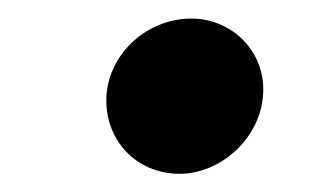

<svg xmlns="http://www.w3.org/2000/svg" viewBox="-20 -572 338 209"><path d="M175.4 -382.8C219.8 -382.8 262.8 -420.8 266.3 -468C270.2 -514.2 233.7 -551.8 188.2 -551.8C141 -551.8 99.1 -514.9 95.9 -468C93 -420.8 127.5 -382.8 175.4 -382.8Z"/></svg>

Font: Magic Ui Pro
Style: Bold Italic
Weight: 700
Italic angle: -9.39999°
Designer: Stefan Endress, Andreas Faust
Version: Version 1.000;FEAKit 1.0